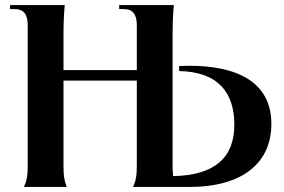

<svg xmlns="http://www.w3.org/2000/svg" viewBox="-20 -742 1127 762"><path d="M508 0H731C946 0 1057 -98 1057 -250C1057 -437 886 -489 691 -480V-460C849 -457 910 -371 910 -247C910 -119 835 -46 667 -43C666 -54 665 -66 665 -80V-602C665 -658 667 -689 670 -722H453V-706H471C506 -706 523 -686 523 -642V-464H232V-602C232 -658 234 -689 237 -722H20V-706H38C73 -706 90 -686 90 -642V-84C90 -44 86 -24 75 0H245C236 -22 232 -43 232 -80V-422H523V-84C523 -44 519 -24 508 0Z"/></svg>

Font: Sinistre
Style: Bold
Weight: 700
Designer: Jules Durand
Foundry: Collletttivo
Version: Version 69.420;Glyphs 3.2 (3217)